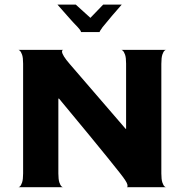

<svg xmlns="http://www.w3.org/2000/svg" viewBox="-20 -818 806 839"><path d="M706 0H534Q539 0 536.5 -12Q534 -24 504 -62Q464 -113 367.5 -230.5Q271 -348 238 -387H235V-60Q235 -34 239.5 -20.5Q244 -7 250 -2.5Q256 2 256 0H60Q60 2 66 -2.5Q72 -7 76.5 -20.5Q81 -34 81 -60V-540Q81 -566 76.5 -579Q72 -592 66 -597Q60 -602 60 -600H256Q255 -600 253 -598.5Q251 -597 251 -593Q251 -577 285 -538L529 -255H531V-540Q531 -566 526.5 -579Q522 -592 516 -597Q510 -602 510 -600H706Q706 -602 700 -597.5Q694 -593 689.5 -579.5Q685 -566 685 -539V-60Q685 -34 689.5 -20.5Q694 -7 700 -2.5Q706 2 706 0ZM415 -678H334Q334 -680 331.5 -684.5Q329 -689 320 -699Q301 -718 271 -752.5Q241 -787 231 -798H311L375 -740L431 -798H512Q501 -786 469.5 -749Q438 -712 428 -699Q420 -688 417.5 -683.5Q415 -679 415 -678Z"/></svg>

Font: Red Rose Bold
Style: Regular
Weight: 700
Designer: jaikishan Patel
Version: Version 1.000